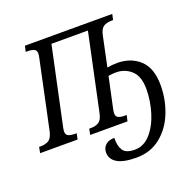

<svg xmlns="http://www.w3.org/2000/svg" viewBox="-180 -877 1298 1291"><g transform="rotate(-20 469.0 -232.0)"><path d="M399 148Q399 115 421.5 94.5Q444 74 485 74Q483 129 503.5 162.5Q524 196 589 196Q653 196 701 142Q749 88 774.5 5Q800 -78 800 -162Q800 -252 755 -294Q710 -336 645 -336Q618 -336 591 -331L544 -111Q540 -93 540 -81Q540 -58 556.5 -50Q573 -42 604 -42H616L606 0H339L348 -42H360Q395 -42 417 -56.5Q439 -71 448 -114L565 -665H304L186 -111Q182 -93 182 -81Q182 -58 198.5 -50Q215 -42 246 -42H258L249 0H-19L-11 -42H1Q37 -42 59 -56.5Q81 -71 91 -114L195 -605Q199 -623 199 -634Q199 -657 182.5 -665Q166 -673 135 -673H123L132 -714H757L748 -673H737Q701 -673 679 -658.5Q657 -644 648 -600L603 -386Q635 -393 674 -393Q772 -393 835.5 -334.5Q899 -276 899 -153Q899 -51 862.5 41.5Q826 134 754 192Q682 250 581 250Q488 250 443.5 223Q399 196 399 148Z"/></g></svg>

Font: Noto Serif Narrow
Style: Italic
Weight: 400
Width: 4
Italic angle: -12°
Designer: Monotype Design Team
Foundry: Monotype Imaging Inc.
Version: Version 1.001